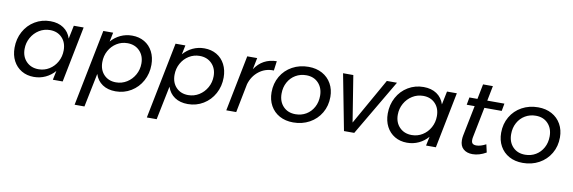

<svg xmlns="http://www.w3.org/2000/svg" viewBox="-57 -1123 5340 1788"><g transform="rotate(10 2613.0 -229.5)"><path d="M39 -232Q39 -316 76.5 -385Q114 -454 180 -493.5Q246 -533 326 -533Q400 -533 450.5 -499Q501 -465 521 -403L547 -529H640L535 0H442L460 -86Q423 -43 372 -19Q321 5 262 5Q196 5 145.5 -25Q95 -55 67 -108.5Q39 -162 39 -232ZM494 -287Q494 -361 450.5 -406Q407 -451 337 -451Q281 -451 234.5 -422Q188 -393 160.5 -344Q133 -295 133 -237Q133 -164 177.5 -118.5Q222 -73 293 -73Q348 -73 394 -101.5Q440 -130 467 -179Q494 -228 494 -287Z M1322 -296Q1322 -213 1284.5 -144Q1247 -75 1181 -35Q1115 5 1035 5Q961 5 910.5 -29Q860 -63 840 -125L775 194H682L826 -529H919L901 -442Q938 -485 989 -509Q1040 -533 1099 -533Q1165 -533 1215.5 -503.5Q1266 -474 1294 -420Q1322 -366 1322 -296ZM867 -242Q867 -168 910.5 -123Q954 -78 1024 -78Q1080 -78 1126.5 -107Q1173 -136 1200.5 -185Q1228 -234 1228 -292Q1228 -365 1183.5 -410.5Q1139 -456 1068 -456Q1013 -456 967 -427.5Q921 -399 894 -350Q867 -301 867 -242Z M2005 -296Q2005 -213 1967.5 -144Q1930 -75 1864 -35Q1798 5 1718 5Q1644 5 1593.5 -29Q1543 -63 1523 -125L1458 194H1365L1509 -529H1602L1584 -442Q1621 -485 1672 -509Q1723 -533 1782 -533Q1848 -533 1898.5 -503.5Q1949 -474 1977 -420Q2005 -366 2005 -296ZM1550 -242Q1550 -168 1593.5 -123Q1637 -78 1707 -78Q1763 -78 1809.5 -107Q1856 -136 1883.5 -185Q1911 -234 1911 -292Q1911 -365 1866.5 -410.5Q1822 -456 1751 -456Q1696 -456 1650 -427.5Q1604 -399 1577 -350Q1550 -301 1550 -242Z M2466 -532 2454 -442Q2374 -445 2313.5 -398Q2253 -351 2230 -273L2176 0H2082L2187 -529H2281L2259 -420Q2332 -530 2466 -532Z M3015 -291Q3015 -206 2975.5 -139Q2936 -72 2867.5 -34.5Q2799 3 2714 3Q2640 3 2584.5 -27.5Q2529 -58 2498.5 -113Q2468 -168 2468 -239Q2468 -323 2507 -390Q2546 -457 2614.5 -494.5Q2683 -532 2768 -532Q2841 -532 2897 -501.5Q2953 -471 2984 -416Q3015 -361 3015 -291ZM2562 -243Q2562 -168 2606 -122Q2650 -76 2722 -76Q2778 -76 2822.5 -102.5Q2867 -129 2893 -176.5Q2919 -224 2919 -284Q2919 -358 2875.5 -404.5Q2832 -451 2760 -451Q2704 -451 2659 -424.5Q2614 -398 2588 -350.5Q2562 -303 2562 -243Z M3603 -529 3292 0H3195L3093 -529H3190L3260 -92L3507 -529Z M3568 -232Q3568 -316 3605.5 -385Q3643 -454 3709 -493.5Q3775 -533 3855 -533Q3929 -533 3979.5 -499Q4030 -465 4050 -403L4076 -529H4169L4064 0H3971L3989 -86Q3952 -43 3901 -19Q3850 5 3791 5Q3725 5 3674.5 -25Q3624 -55 3596 -108.5Q3568 -162 3568 -232ZM4023 -287Q4023 -361 3979.5 -406Q3936 -451 3866 -451Q3810 -451 3763.5 -422Q3717 -393 3689.5 -344Q3662 -295 3662 -237Q3662 -164 3706.5 -118.5Q3751 -73 3822 -73Q3877 -73 3923 -101.5Q3969 -130 3996 -179Q4023 -228 4023 -287Z M4389 -159Q4385 -142 4385 -126Q4385 -102 4396.5 -92Q4408 -82 4432 -82Q4471 -82 4522 -109L4539 -34Q4473 4 4410 4Q4356 4 4323.5 -24.5Q4291 -53 4291 -108Q4291 -131 4295 -151L4353 -440H4278L4291 -511H4367L4395 -653H4488L4460 -511H4622L4609 -440H4445Z M5186 -291Q5186 -206 5146.5 -139Q5107 -72 5038.5 -34.5Q4970 3 4885 3Q4811 3 4755.5 -27.5Q4700 -58 4669.5 -113Q4639 -168 4639 -239Q4639 -323 4678 -390Q4717 -457 4785.5 -494.5Q4854 -532 4939 -532Q5012 -532 5068 -501.5Q5124 -471 5155 -416Q5186 -361 5186 -291ZM4733 -243Q4733 -168 4777 -122Q4821 -76 4893 -76Q4949 -76 4993.5 -102.5Q5038 -129 5064 -176.5Q5090 -224 5090 -284Q5090 -358 5046.5 -404.5Q5003 -451 4931 -451Q4875 -451 4830 -424.5Q4785 -398 4759 -350.5Q4733 -303 4733 -243Z"/></g></svg>

Font: TypoPRO Montserrat
Style: Italic
Weight: 400
Italic angle: -11.3°
Designer: Julieta Ulanovsky
Foundry: Julieta Ulanovsky
Version: Version 6.001